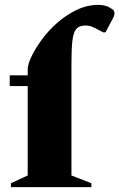

<svg xmlns="http://www.w3.org/2000/svg" viewBox="-20 -770 491 790"><path d="M25 0V-16L94 -48V-416H20V-460H94V-485Q94 -505 109.5 -537.5Q125 -570 152 -607Q179 -644 216 -676.5Q253 -709 296 -729.5Q339 -750 385 -750Q398 -750 410.5 -747Q423 -744 431 -739Q444 -732 447.5 -727Q451 -722 451 -715Q451 -707 445 -695L414 -637H404L391 -644Q373 -654 360 -659.5Q347 -665 331 -665Q306 -665 294 -651Q282 -637 278 -603.5Q274 -570 274 -510V-48L356 -16V0Z"/></svg>

Font: Spectral SC ExtraBold
Style: Regular
Weight: 800
Designer: Jean-Baptiste Levee
Foundry: Production Type
Version: Version 2.001